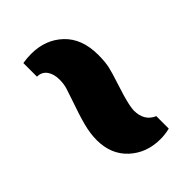

<svg xmlns="http://www.w3.org/2000/svg" viewBox="-13 -476 578 578"><g transform="rotate(45 276.5 -186.5)"><path d="M505 -232Q505 -173 468.5 -133.5Q432 -94 371 -94Q344 -94 313 -102Q282 -110 234 -127Q202 -138 198 -139Q182 -144 164 -144Q139 -144 124 -133Q109 -122 109 -102H51Q48 -120 48 -138Q48 -199 86 -239Q124 -279 193 -279Q223 -279 242.5 -274.5Q262 -270 292 -260Q337 -245 365 -239Q380 -236 387 -236Q432 -236 447 -272H500Q505 -253 505 -232Z"/></g></svg>

Font: Lalezar
Style: Regular
Weight: 400
Designer: Borna Izadpanah
Foundry: Borna Izadpanah
Version: Version 1.003;November 28, 2018;FontCreator 11.5.0.2421 64-b